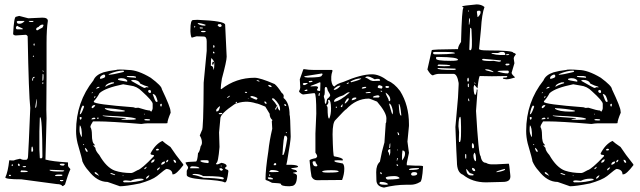

<svg xmlns="http://www.w3.org/2000/svg" viewBox="-20 -805 2879 864"><path d="M51.8 -729.5 66.4 -733.4 107.4 -722.7 170.9 -725.6Q195.3 -725.6 195.3 -710.9Q189.5 -673.8 189.5 -612.3V-459L188.5 -311.5L189.5 -272.5L184.6 -86.9Q217.8 -78.1 285.2 -74.2L286.1 -73.2V-59.6Q286.1 -54.7 296.9 -43.9Q286.1 -20.5 272.5 25.4L263.7 32.2H260.7Q254.9 23.4 236.3 23.4L76.2 2Q3.9 2 3.9 -6.8Q15.6 -30.3 21.5 -83H22.5V-84L32.2 -83H42Q46.9 -85.9 70.3 -90.8Q80.1 -85.9 85 -85.9H96.7Q106.4 -85.9 106.4 -105.5Q108.4 -128.9 116.2 -319.3Q109.4 -377.9 104.5 -641.6Q100.6 -648.4 94.7 -648.4L50.8 -645.5Q39.1 -646.5 39.1 -653.3Q43 -729.5 51.8 -729.5ZM61.5 -710.9 55.7 -709V-707Q55.7 -698.2 65.4 -698.2H68.4Q79.1 -698.2 89.8 -709V-710.9ZM111.3 -710.9 109.4 -708 117.2 -706.1H127L130.9 -709V-710.9ZM142.6 -672.9V-671.9L145.5 -668.9H149.4Q158.2 -674.8 170.9 -680.7Q175.8 -688.5 175.8 -692.4L173.8 -694.3H170.9Q162.1 -694.3 153.3 -683.6Q142.6 -680.7 142.6 -672.9ZM56.6 -688.5 51.8 -683.6V-676.8L55.7 -672.9H75.2H82V-676.8L64.5 -684.6L58.6 -688.5ZM132.8 -609.4 130.9 -606.4V-602.5L132.8 -599.6H134.8L135.7 -602.5V-606.4L134.8 -609.4ZM130.9 -554.7 127.9 -551.8V-549.8H132.8V-554.7ZM173.8 -487.3H170.9V-486.3L174.8 -481.4H175.8V-484.4ZM175.8 -469.7 171.9 -472.7 170.9 -453.1V-441.4H171.9Q175.8 -441.4 175.8 -455.1ZM125 -447.3V-443.4L127 -441.4L128.9 -443.4V-448.2L127.9 -450.2Q127.9 -451.2 135.7 -456.1V-459H131.8Q125 -455.1 125 -447.3ZM174.8 -434.6H170.9V-426.8H171.9L174.8 -428.7ZM138.7 -323.2V-320.3H140.6Q145.5 -320.3 145.5 -360.4Q143.6 -360.4 138.7 -323.2ZM161.1 -277.3 159.2 -275.4 157.2 -213.9V-131.8L159.2 -93.8L160.2 -92.8H167Q170.9 -92.8 170.9 -101.6Q169.9 -277.3 161.1 -277.3ZM121.1 -131.8V-127.9Q121.1 -121.1 125 -121.1L128.9 -127V-133.8Q127 -145.5 125 -145.5Q121.1 -145.5 121.1 -131.8ZM62.5 -68.4 60.5 -65.4Q60.5 -57.6 67.4 -57.6H68.4V-65.4L65.4 -68.4ZM254.9 -68.4 249 -67.4V-65.4Q250 -59.6 265.6 -59.6L270.5 -63.5V-67.4L264.6 -68.4ZM34.2 -65.4 32.2 -62.5V-59.6L36.1 -57.6L38.1 -61.5L37.1 -65.4ZM82 -54.7V-53.7L86.9 -52.7H92.8L96.7 -54.7V-57.6H89.8H88.9Q82 -57.6 82 -54.7ZM258.8 -39.1 203.1 -41V-40Q203.1 -34.2 236.3 -33.2H261.7L268.6 -35.2V-38.1ZM75.2 -38.1 72.3 -33.2 74.2 -30.3H88.9Q104.5 -30.3 104.5 -33.2V-35.2Q93.8 -38.1 77.1 -38.1ZM227.5 -13.7 231.4 -12.7H251Q259.8 -12.7 260.7 -15.6V-18.6L254.9 -19.5H240.2Q227.5 -18.6 227.5 -13.7ZM22.5 -18.6 19.5 -13.7 22.5 -12.7H27.3L30.3 -13.7L26.4 -18.6ZM255.9 4.9H250V8.8L255.9 10.7H258.8L264.6 8.8V4.9H258.8Z M558.6 -490.2Q599.6 -490.2 658.2 -455.1Q708 -418 708 -404.3Q747.1 -322.3 747.1 -305.7L748 -297.9Q733.4 -263.7 733.4 -251L727.5 -250H644.5Q632.8 -250 616.2 -247.1Q475.6 -258.8 418.9 -258.8H398.4Q386.7 -241.2 386.7 -233.4Q393.6 -222.7 393.6 -199.2Q393.6 -162.1 405.3 -155.3L406.2 -150.4V-149.4L400.4 -152.3V-149.4L409.2 -139.6Q409.2 -127 426.8 -107.4Q459 -50.8 497.1 -37.1Q529.3 -26.4 570.3 -26.4Q577.1 -26.4 598.6 -39.1Q616.2 -43 672.9 -102.5V-105.5Q672.9 -107.4 659.2 -109.4L657.2 -114.3Q679.7 -157.2 710.9 -170.9Q719.7 -162.1 747.1 -143.6Q768.6 -110.4 804.7 -65.4V-61.5Q773.4 -20.5 759.8 -20.5H755.9Q755.9 -42 729.5 -44.9Q724.6 -44.9 686.5 -12.7Q664.1 4.9 609.4 20.5Q545.9 33.2 519.5 33.2L463.9 13.7Q417 13.7 377.9 -37.1Q361.3 -54.7 350.6 -79.1Q350.6 -86.9 329.1 -160.2Q322.3 -188.5 322.3 -214.8V-215.8Q322.3 -345.7 400.4 -443.4Q410.2 -467.8 445.3 -479.5Q468.8 -486.3 502 -490.2Q510.7 -494.1 558.6 -490.2ZM468.8 -469.7V-468.8H470.7Q486.3 -468.8 529.3 -479.5Q538.1 -480.5 538.1 -484.4L535.2 -487.3H534.2Q505.9 -487.3 470.7 -471.7ZM429.7 -453.1V-452.1L432.6 -450.2H433.6Q453.1 -455.1 453.1 -460V-465.8L449.2 -469.7H447.3Q429.7 -463.9 429.7 -453.1ZM580.1 -462.9H550.8V-460.9Q550.8 -457 590.8 -455.1H591.8V-459Q591.8 -460.9 580.1 -462.9ZM510.7 -448.2V-447.3Q510.7 -443.4 550.8 -437.5L552.7 -438.5V-442.4Q544.9 -453.1 526.4 -453.1H523.4Q510.7 -452.1 510.7 -448.2ZM570.3 -442.4V-441.4Q626 -409.2 629.9 -409.2H630.9L640.6 -413.1L646.5 -411.1L647.5 -413.1V-414.1Q643.6 -417 630.9 -419.9L611.3 -428.7Q603.5 -445.3 580.1 -445.3H577.1Q570.3 -444.3 570.3 -442.4ZM454.1 -414.1Q463.9 -421.9 493.2 -430.7V-432.6L492.2 -434.6H482.4Q454.1 -426.8 454.1 -414.1ZM402.3 -349.6V-346.7Q402.3 -335.9 580.1 -322.3L589.8 -319.3L602.5 -320.3Q641.6 -307.6 655.3 -307.6Q655.3 -304.7 661.1 -302.7Q667 -311.5 667 -319.3V-337.9Q667 -350.6 618.2 -394.5Q595.7 -417 567.4 -419.9L534.2 -425.8Q453.1 -409.2 427.7 -385.7Q417 -365.2 402.3 -349.6ZM413.1 -408.2V-406.2H415Q427.7 -409.2 427.7 -413.1V-414.1H422.9Q418 -414.1 413.1 -408.2ZM646.5 -394.5Q648.4 -386.7 655.3 -386.7H657.2L659.2 -389.6V-395.5L655.3 -400.4Q646.5 -400.4 646.5 -394.5ZM394.5 -389.6 392.6 -386.7V-385.7H394.5L398.4 -388.7V-389.6ZM670.9 -381.8H667Q677.7 -349.6 682.6 -346.7H686.5L689.5 -348.6Q681.6 -379.9 672.9 -379.9ZM403.3 -364.3Q409.2 -365.2 409.2 -372.1V-373Q403.3 -371.1 403.3 -364.3ZM704.1 -337.9 701.2 -335.9V-329.1L704.1 -325.2Q708 -326.2 708 -332V-335.9L707 -337.9ZM392.6 -324.2V-320.3L394.5 -318.4H396.5Q403.3 -321.3 408.2 -329.1V-332H403.3Q397.5 -332 392.6 -324.2ZM352.5 -330.1Q344.7 -322.3 338.9 -291H340.8Q346.7 -291 358.4 -325.2Q356.4 -330.1 352.5 -330.1ZM452.1 -318.4V-315.4Q470.7 -302.7 519.5 -302.7H528.3L541 -303.7V-307.6Q501 -316.4 452.1 -318.4ZM630.9 -293H627.9V-290H630.9ZM442.4 -285.2V-283.2Q461.9 -278.3 545.9 -273.4V-272.5V-271.5L525.4 -268.6Q525.4 -265.6 550.8 -265.6Q591.8 -265.6 591.8 -269.5Q591.8 -279.3 442.4 -285.2ZM343.8 -278.3H338.9V-272.5Q338.9 -266.6 341.8 -266.6Q346.7 -266.6 347.7 -276.4ZM422.9 -276.4 418 -275.4V-269.5H422.9V-273.4V-275.4ZM391.6 -268.6V-267.6H392.6L409.2 -269.5V-271.5L406.2 -275.4H403.3Q394.5 -275.4 391.6 -268.6ZM628.9 -266.6Q628.9 -262.7 646.5 -262.7L655.3 -263.7V-265.6Q655.3 -269.5 636.7 -269.5Q628.9 -267.6 628.9 -266.6ZM338.9 -241.2V-238.3V-237.3Q337.9 -234.4 337.9 -223.6V-219.7Q337.9 -202.1 347.7 -188.5H348.6Q348.6 -235.4 338.9 -241.2ZM356.4 -156.2H353.5V-154.3L356.4 -152.3H358.4V-154.3ZM363.3 -139.6 362.3 -138.7V-136.7Q366.2 -121.1 374 -121.1V-122.1V-124Q374 -131.8 363.3 -139.6ZM681.6 -130.9 683.6 -127.9H688.5Q694.3 -127.9 695.3 -131.8L691.4 -135.7H690.4Q683.6 -135.7 681.6 -130.9ZM659.2 -74.2 661.1 -73.2H662.1Q672.9 -73.2 675.8 -85.9V-87.9Q665 -87.9 659.2 -74.2ZM727.5 -76.2 728.5 -75.2H731.4Q737.3 -79.1 737.3 -85.9H734.4Q727.5 -82 727.5 -76.2ZM761.7 -85.9H760.7V-84Q763.7 -72.3 769.5 -72.3H770.5L772.5 -74.2V-75.2Q770.5 -85.9 761.7 -85.9ZM705.1 -65.4 708 -63.5Q722.7 -68.4 722.7 -76.2V-78.1H721.7Q708 -78.1 705.1 -65.4ZM628.9 -43.9H630.9Q638.7 -46.9 639.6 -53.7L638.7 -54.7Q628.9 -48.8 628.9 -43.9ZM686.5 -39.1H690.4Q700.2 -47.9 700.2 -51.8H699.2Q686.5 -47.9 686.5 -39.1ZM409.2 -30.3H406.2V-26.4Q408.2 -21.5 422.9 -15.6L426.8 -12.7Q416 -29.3 409.2 -30.3ZM477.5 -26.4H476.6V-25.4Q476.6 -21.5 497.1 -16.6L498 -17.6V-19.5Q485.4 -26.4 477.5 -26.4ZM535.2 -15.6H532.2V-12.7H535.2ZM636.7 -1Q646.5 -1 652.3 -15.6H649.4Q636.7 -8.8 636.7 -1ZM568.4 8.8 547.9 6.8H543.9Q535.2 6.8 534.2 10.7V12.7L538.1 15.6H555.7Q585.9 15.6 627 4.9Q625 -1 615.2 -1H610.4Q586.9 -1 568.4 8.8Z M848.6 -714.8 868.2 -715.8Q993.2 -710.9 993.2 -693.4L1000 -549.8Q1000 -530.3 978.5 -451.2Q973.6 -419.9 973.6 -410.2V-404.3H976.6Q1042 -455.1 1126 -455.1Q1150.4 -455.1 1215.8 -426.8Q1228.5 -417 1248 -386.7Q1254.9 -382.8 1256.8 -374L1255.9 -364.3Q1283.2 -342.8 1283.2 -287.1Q1286.1 -287.1 1288.1 -191.4V-189.5Q1288.1 -171.9 1272.5 -82L1268.6 -63.5H1289.1Q1321.3 -62.5 1321.3 -54.7Q1321.3 -50.8 1290 -47.9Q1290 -43.9 1312.5 -39.1L1316.4 -33.2V-31.2Q1297.9 -28.3 1297.9 -26.4Q1316.4 -22.5 1316.4 -13.7Q1316.4 32.2 1290 32.2L1282.2 33.2Q1244.1 33.2 1244.1 22.5Q1244.1 19.5 1204.1 17.6Q1186.5 7.8 1175.8 4.9L1174.8 1Q1174.8 -42 1187.5 -124Q1192.4 -171.9 1205.1 -225.6L1203.1 -259.8L1206.1 -264.6Q1193.4 -274.4 1193.4 -293Q1181.6 -313.5 1173.8 -325.2Q1139.6 -339.8 1132.8 -339.8Q1083 -356.4 1035.2 -335.9Q971.7 -293 971.7 -272.5L965.8 -209L967.8 -143.6Q961.9 -71.3 953.1 -71.3L952.1 -66.4L956.1 -65.4H960L976.6 -72.3Q1000 -68.4 1000 -56.6L993.2 -50.8V-46.9Q994.1 -43.9 1005.9 -40L1007.8 -35.2Q1002 15.6 993.2 15.6H990.2Q977.5 6.8 885.7 2Q820.3 -3.9 820.3 -17.6V-33.2Q819.3 -37.1 826.2 -47.9V-53.7Q814.5 -70.3 814.5 -73.2Q819.3 -77.1 861.3 -78.1Q868.2 -78.1 871.1 -116.2Q877.9 -120.1 882.8 -146.5Q888.7 -154.3 888.7 -163.1V-164.1Q888.7 -179.7 878.9 -195.3L888.7 -218.8Q895.5 -218.8 896.5 -432.6L910.2 -576.2V-619.1Q910.2 -640.6 896.5 -640.6L864.3 -641.6L843.8 -635.7Q838.9 -635.7 836.9 -662.1V-671.9Q836.9 -714.8 848.6 -714.8ZM846.7 -19.5V-17.6H848.6Q861.3 -17.6 896.5 -4.9Q950.2 -3.9 981.4 2H984.4L987.3 -2V-2.9Q987.3 -12.7 894.5 -12.7Q878.9 -22.5 855.5 -22.5Q846.7 -21.5 846.7 -19.5ZM1251 -107.4H1253.9Q1260.7 -107.4 1272.5 -180.7Q1272.5 -191.4 1265.6 -194.3H1261.7Q1255.9 -194.3 1251 -107.4ZM1221.7 -310.5 1227.5 -326.2Q1231.4 -318.4 1232.4 -314.5Q1236.3 -307.6 1240.2 -307.6V-315.4Q1240.2 -335 1212.9 -361.3L1208 -362.3H1204.1V-358.4Q1217.8 -344.7 1226.6 -329.1L1217.8 -314.5ZM931.6 -543.9Q928.7 -538.1 928.7 -508.8Q940.4 -508.8 940.4 -491.2H941.4Q944.3 -497.1 944.3 -511.7V-524.4H943.4L939.5 -513.7H935.5L934.6 -519.5Q936.5 -527.3 938.5 -527.3L944.3 -525.4Q942.4 -531.2 931.6 -543.9ZM881.8 -81.1Q881.8 -74.2 914.1 -71.3H916L918.9 -73.2V-81.1Q917 -84 911.1 -84H891.6Q881.8 -84 881.8 -81.1ZM1191.4 -31.2H1193.4L1203.1 -30.3L1233.4 -31.2L1234.4 -32.2V-33.2Q1224.6 -40 1203.1 -40Q1194.3 -40 1191.4 -31.2ZM835.9 -50.8V-47.9H842.8H877Q877 -55.7 846.7 -56.6Q836.9 -56.6 835.9 -50.8ZM1114.3 -373 1107.4 -372.1V-367.2Q1128.9 -356.4 1134.8 -356.4L1138.7 -361.3Q1138.7 -367.2 1114.3 -373ZM870.1 -701.2V-698.2Q881.8 -689.5 903.3 -689.5L905.3 -693.4Q884.8 -701.2 870.1 -701.2ZM953.1 -311.5V-303.7H956.1Q965.8 -303.7 968.8 -321.3L969.7 -322.3V-327.1H968.8Q961.9 -323.2 953.1 -311.5ZM962.9 -696.3 959 -691.4Q961.9 -686.5 967.8 -683.6H968.8Q975.6 -683.6 977.5 -688.5V-690.4L973.6 -696.3ZM1196.3 -6.8H1185.5V-3.9Q1186.5 2 1198.2 2H1208V-1Q1208 -3.9 1196.3 -6.8ZM969.7 -47.9 967.8 -46.9V-42L973.6 -37.1H978.5L983.4 -41V-42L976.6 -47.9ZM889.6 -666 884.8 -665V-663.1Q885.7 -660.2 891.6 -660.2H899.4L905.3 -662.1V-665L899.4 -666ZM1211.9 -65.4V-61.5H1219.7L1222.7 -63.5V-68.4L1219.7 -71.3Q1213.9 -71.3 1211.9 -65.4ZM963.9 -293.9 966.8 -291H973.6Q979.5 -291 980.5 -293.9L977.5 -296.9H973.6Q965.8 -296.9 963.9 -293.9ZM1187.5 -422.9V-419.9Q1191.4 -413.1 1202.1 -413.1V-416Q1198.2 -422.9 1187.5 -422.9ZM1169.9 -348.6V-346.7Q1169.9 -337.9 1179.7 -337.9V-338.9Q1178.7 -348.6 1169.9 -348.6ZM941.4 -602.5 939.5 -599.6V-592.8L941.4 -589.8L945.3 -592.8V-598.6ZM881.8 -681.6H878.9V-680.7L879.9 -676.8H892.6V-680.7ZM1002 -364.3H1004.9Q1015.6 -372.1 1015.6 -374H1012.7Q1002.9 -369.1 1002 -364.3ZM1261.7 -336.9 1258.8 -334V-332L1264.6 -328.1H1266.6L1268.6 -330.1L1263.7 -336.9ZM1135.7 -444.3H1134.8V-443.4Q1134.8 -440.4 1147.5 -437.5V-438.5Q1147.5 -443.4 1135.7 -444.3ZM940.4 -573.2 938.5 -570.3V-567.4L941.4 -564.5L945.3 -565.4V-568.4L941.4 -573.2ZM1088.9 -391.6H1082V-389.6L1085 -386.7H1091.8V-388.7ZM1043.9 -346.7 1040 -342.8V-339.8H1043L1046.9 -343.8V-346.7ZM1193.4 -20.5 1190.4 -17.6V-16.6L1193.4 -13.7H1195.3L1196.3 -17.6ZM855.5 -688.5H854.5V-680.7H855.5L858.4 -683.6V-686.5ZM1268.6 -210.9 1265.6 -209 1268.6 -206.1H1270.5V-209ZM977.5 -59.6H973.6V-56.6H977.5ZM1096.7 -362.3 1094.7 -360.4H1098.6V-362.3ZM1228.5 -329.1 1227.5 -327.1Q1225.6 -327.1 1227.5 -329.1L1228.5 -330.1Z M1344.7 -492.2 1346.7 -494.1Q1369.1 -490.2 1393.6 -490.2H1473.6L1476.6 -487.3Q1470.7 -469.7 1470.7 -460V-443.4Q1474.6 -416 1486.3 -416Q1492.2 -426.8 1525.4 -436.5Q1604.5 -470.7 1654.3 -470.7Q1687.5 -470.7 1725.6 -441.4Q1753.9 -430.7 1780.3 -395.5Q1820.3 -332 1820.3 -246.1V-238.3L1813.5 -168L1820.3 -117.2L1810.5 -71.3V-69.3V-61.5L1847.7 -59.6H1864.3Q1880.9 -59.6 1883.8 -56.6Q1879.9 14.6 1869.1 14.6Q1849.6 26.4 1827.1 26.4H1806.6Q1759.8 26.4 1708 39.1Q1673.8 34.2 1673.8 4.9L1672.9 -30.3Q1672.9 -62.5 1689.5 -77.1Q1698.2 -125 1710 -164.1L1715.8 -251Q1718.8 -251 1718.8 -272.5Q1718.8 -298.8 1676.8 -347.7Q1644.5 -361.3 1639.6 -361.3Q1583 -361.3 1538.1 -313.5Q1534.2 -313.5 1490.2 -265.6Q1476.6 -254.9 1476.6 -200.2Q1478.5 -101.6 1483.4 -101.6Q1522.5 -94.7 1522.5 -86.9V-83L1501 -84L1485.4 -83V-79.1Q1485.4 -75.2 1522.5 -69.3Q1529.3 -62.5 1529.3 -46.9V-44.9Q1529.3 -21.5 1519.5 4.9L1406.2 5.9Q1389.6 5.9 1381.8 -10.7Q1377.9 -29.3 1373 -83Q1373 -87.9 1402.3 -93.8L1407.2 -100.6V-101.6Q1407.2 -107.4 1399.4 -118.2V-148.4V-204.1L1403.3 -293.9Q1403.3 -385.7 1395.5 -385.7H1390.6L1344.7 -379.9Q1337.9 -379.9 1326.2 -391.6V-395.5Q1331.1 -403.3 1331.1 -412.1L1329.1 -448.2ZM1429.7 -474.6 1349.6 -461.9V-460Q1349.6 -457 1364.3 -456.1Q1427.7 -456.1 1427.7 -464.8L1431.6 -470.7V-472.7H1429.7ZM1624 -456.1V-455.1Q1630.9 -455.1 1647.5 -443.4L1658.2 -440.4L1689.5 -441.4L1690.4 -443.4V-444.3Q1689.5 -450.2 1679.7 -450.2H1675.8L1666 -448.2Q1644.5 -460.9 1634.8 -460.9Q1626 -460.9 1624 -456.1ZM1557.6 -438.5V-437.5L1559.6 -434.6Q1605.5 -446.3 1605.5 -452.1H1603.5Q1582 -452.1 1557.6 -438.5ZM1369.1 -437.5 1372.1 -434.6H1374Q1386.7 -435.5 1386.7 -440.4L1381.8 -441.4Q1369.1 -441.4 1369.1 -437.5ZM1377.9 -418V-416L1396.5 -417H1399.4Q1409.2 -417 1411.1 -412.1V-409.2Q1406.2 -404.3 1406.2 -399.4Q1411.1 -395.5 1418 -395.5Q1420.9 -395.5 1420.9 -399.4L1421.9 -431.6L1420.9 -434.6H1418Q1412.1 -430.7 1378.9 -418.9ZM1540 -428.7 1541 -427.7V-426.8Q1549.8 -429.7 1549.8 -431.6V-433.6H1547.9Q1540 -431.6 1540 -428.7ZM1342.8 -427.7V-426.8Q1342.8 -423.8 1347.7 -421.9Q1355.5 -421.9 1365.2 -430.7V-431.6H1349.6Q1342.8 -430.7 1342.8 -427.7ZM1679.7 -412.1Q1679.7 -408.2 1697.3 -406.2Q1701.2 -409.2 1701.2 -414.1Q1701.2 -418.9 1685.5 -421.9Q1679.7 -418 1679.7 -412.1ZM1482.4 -404.3V-400.4Q1496.1 -400.4 1511.7 -418V-418.9L1510.7 -419.9H1509.8Q1498 -419.9 1482.4 -404.3ZM1716.8 -418 1713.9 -414.1Q1715.8 -409.2 1721.7 -409.2H1726.6L1731.4 -413.1V-414.1Q1730.5 -418 1721.7 -418ZM1608.4 -408.2V-406.2H1613.3Q1627.9 -408.2 1627.9 -412.1V-414.1H1621.1Q1608.4 -413.1 1608.4 -408.2ZM1448.2 -413.1H1443.4L1441.4 -407.2V-389.6Q1441.4 -377.9 1437.5 -374V-369.1L1441.4 -355.5V-347.7Q1441.4 -339.8 1446.3 -336.9Q1447.3 -336.9 1452.1 -359.4Q1465.8 -370.1 1465.8 -376Q1465.8 -380.9 1455.1 -397.5Q1452.1 -413.1 1448.2 -413.1ZM1350.6 -397.5V-395.5H1360.4L1364.3 -399.4V-400.4L1359.4 -402.3Q1350.6 -399.4 1350.6 -397.5ZM1700.2 -394.5 1694.3 -397.5 1692.4 -395.5V-394.5L1697.3 -391.6H1698.2ZM1625 -387.7 1627 -385.7H1627.9Q1649.4 -385.7 1649.4 -389.6L1641.6 -391.6Q1625 -389.6 1625 -387.7ZM1483.4 -349.6V-346.7Q1508.8 -349.6 1553.7 -388.7V-389.6H1547.9Q1543.9 -389.6 1524.4 -376Q1483.4 -363.3 1483.4 -349.6ZM1716.8 -387.7H1715.8V-384.8Q1715.8 -381.8 1728.5 -357.4Q1728.5 -349.6 1732.4 -349.6L1736.3 -353.5V-357.4Q1736.3 -373 1716.8 -387.7ZM1413.1 -376 1415 -373H1417L1419.9 -385.7H1417Q1414.1 -385.7 1413.1 -376ZM1659.2 -369.1V-366.2H1683.6L1687.5 -369.1V-373L1682.6 -376H1677.7Q1659.2 -373 1659.2 -369.1ZM1562.5 -353.5Q1584 -357.4 1584 -364.3L1581.1 -366.2H1578.1Q1563.5 -366.2 1562.5 -353.5ZM1531.2 -341.8V-339.8H1534.2Q1549.8 -352.5 1549.8 -361.3H1547.9V-363.3Q1540 -363.3 1531.2 -341.8ZM1456.1 -351.6 1458 -345.7Q1458 -337.9 1449.2 -330.1Q1454.1 -325.2 1454.1 -320.3Q1454.1 -271.5 1460.9 -271.5H1461.9Q1469.7 -289.1 1469.7 -317.4Q1468.8 -353.5 1460.9 -355.5H1459Q1456.1 -355.5 1456.1 -351.6ZM1731.4 -338.9V-335.9Q1743.2 -292 1746.1 -290L1748 -296.9V-305.7Q1741.2 -338.9 1731.4 -338.9ZM1775.4 -336.9H1774.4Q1776.4 -285.2 1784.2 -285.2H1786.1Q1781.2 -336.9 1775.4 -336.9ZM1519.5 -335 1513.7 -327.1V-325.2L1514.6 -323.2H1519.5L1522.5 -335ZM1492.2 -325.2 1490.2 -323.2 1492.2 -320.3H1496.1V-323.2L1494.1 -325.2ZM1768.6 -210V-209L1771.5 -197.3H1776.4Q1775.4 -210 1768.6 -210ZM1731.4 -139.6 1732.4 -138.7H1733.4Q1736.3 -138.7 1736.3 -148.4V-160.2Q1732.4 -160.2 1731.4 -139.6ZM1725.6 -124Q1731.4 -117.2 1731.4 -105.5H1733.4L1736.3 -117.2V-133.8Q1725.6 -133.8 1725.6 -124ZM1768.6 -132.8H1766.6V-127.9H1768.6ZM1791 -127.9 1789.1 -108.4V-84H1790Q1802.7 -99.6 1802.7 -113.3V-114.3Q1802.7 -127.9 1791 -127.9ZM1765.6 -83V-81.1H1766.6L1770.5 -91.8V-93.8H1768.6Q1765.6 -93.8 1765.6 -83ZM1388.7 -79.1 1386.7 -75.2V-74.2Q1388.7 -56.6 1399.4 -56.6H1405.3L1408.2 -59.6V-61.5Q1399.4 -72.3 1399.4 -79.1ZM1768.6 -65.4H1764.6V-61.5L1768.6 -57.6L1771.5 -59.6V-61.5ZM1821.3 -43V-40Q1865.2 -40 1865.2 -46.9V-48.8H1851.6Q1821.3 -47.9 1821.3 -43ZM1429.7 -33.2Q1429.7 -28.3 1455.1 -28.3Q1503.9 -28.3 1503.9 -33.2Q1503.9 -39.1 1470.7 -39.1Q1433.6 -39.1 1429.7 -33.2ZM1694.3 -30.3H1691.4V-24.4L1694.3 -21.5H1697.3L1698.2 -24.4V-25.4ZM1830.1 -22.5V-19.5Q1832 -14.6 1838.9 -14.6Q1854.5 -14.6 1857.4 -21.5V-24.4Q1855.5 -30.3 1846.7 -30.3H1841.8Q1832 -30.3 1830.1 -22.5ZM1715.8 -4.9Q1718.8 2.9 1725.6 2.9Q1778.3 2 1778.3 -3.9Q1771.5 -12.7 1753.9 -12.7Q1715.8 -11.7 1715.8 -4.9ZM1691.4 13.7 1687.5 17.6V19.5Q1687.5 26.4 1713.9 26.4H1718.8L1726.6 24.4V23.4Q1716.8 13.7 1695.3 13.7Z M2125 -785.2Q2146.5 -785.2 2160.2 -773.4Q2148.4 -742.2 2144.5 -674.8L2135.7 -585Q2135.7 -578.1 2174.8 -578.1Q2290 -578.1 2290 -567.4Q2294.9 -567.4 2301.8 -561.5Q2292 -548.8 2292 -543V-540L2294.9 -520.5L2282.2 -477.5Q2282.2 -470.7 2296.9 -458V-456.1Q2273.4 -448.2 2258.8 -448.2Q2243.2 -449.2 2243.2 -453.1V-455.1L2252 -456.1H2258.8L2262.7 -460V-461.9L2258.8 -462.9L2193.4 -461.9L2139.6 -462.9Q2134.8 -462.9 2128.9 -408.2H2127.9L2114.3 -423.8L2111.3 -413.1V-407.2Q2112.3 -379.9 2118.2 -377.9Q2122.1 -377.9 2125 -395.5V-402.3H2127.9L2128.9 -399.4L2122.1 -305.7Q2133.8 -103.5 2142.6 -103.5Q2147.5 -72.3 2167 -72.3Q2177.7 -65.4 2193.4 -65.4H2210.9L2269.5 -68.4Q2271.5 -68.4 2276.4 -16.6Q2278.3 -1 2270 6.3Q2261.7 13.7 2242.2 13.7L2167 15.6Q2105.5 15.6 2063.5 -18.6Q2036.1 -28.3 2036.1 -77.1Q2034.2 -103.5 2029.3 -233.4L2041 -366.2L2043.9 -423.8V-431.6Q2037.1 -472.7 2020.5 -472.7H1991.2H1957Q1942.4 -472.7 1927.7 -465.8Q1918 -466.8 1903.3 -492.2L1922.9 -579.1Q1922.9 -583 2041 -584Q2041 -596.7 2054.7 -616.2Q2058.6 -768.6 2065.4 -768.6V-771.5Q2065.4 -773.4 2060.5 -773.4V-776.4Q2060.5 -779.3 2125 -785.2ZM2087.9 -758.8H2086.9V-752.9H2089.8V-756.8ZM2129.9 -756.8 2126 -752.9V-751L2128.9 -728.5H2130.9Q2142.6 -740.2 2142.6 -749V-752.9L2139.6 -756.8ZM2094.7 -720.7 2091.8 -723.6Q2089.8 -713.9 2089.8 -698.2V-694.3H2091.8L2094.7 -710.9ZM2097.7 -679.7H2095.7L2091.8 -583V-582L2094.7 -579.1H2096.7Q2103.5 -579.1 2103.5 -603.5V-626L2101.6 -673.8Q2099.6 -679.7 2097.7 -679.7ZM1928.7 -567.4Q1928.7 -560.5 1937.5 -560.5H1952.1Q1992.2 -560.5 2026.4 -564.5V-566.4Q2026.4 -571.3 1978.5 -571.3H1937.5Q1928.7 -571.3 1928.7 -567.4ZM2233.4 -571.3 2220.7 -566.4H2209H2192.4V-563.5Q2213.9 -557.6 2229.5 -557.6H2252Q2253.9 -557.6 2253.9 -560.5Q2252 -571.3 2243.2 -571.3ZM2260.7 -561.5 2257.8 -559.6V-557.6L2260.7 -556.6Q2270.5 -556.6 2271.5 -560.5V-561.5ZM1944.3 -548.8 1942.4 -546.9V-541Q1942.4 -531.2 2007.8 -531.2Q2041 -531.2 2041 -536.1Q2041 -547.9 1955.1 -548.8ZM2152.3 -540 2149.4 -537.1V-536.1Q2149.4 -531.2 2184.6 -530.3L2201.2 -531.2L2223.6 -527.3H2227.5Q2234.4 -527.3 2234.4 -533.2H2233.4L2159.2 -540ZM2257.8 -518.6 2253.9 -514.6V-513.7L2257.8 -510.7H2262.7Q2271.5 -510.7 2273.4 -516.6L2270.5 -518.6ZM1953.1 -514.6 1949.2 -511.7Q1949.2 -507.8 1954.1 -507.8L1978.5 -506.8L2004.9 -507.8L2005.9 -508.8V-510.7Q1994.1 -514.6 1961.9 -514.6ZM2029.3 -496.1 1949.2 -499V-497.1Q1949.2 -490.2 2023.4 -490.2L2031.2 -492.2V-493.2ZM2168.9 -493.2H2164.1V-490.2Q2165 -488.3 2198.2 -480.5H2200.2V-482.4Q2184.6 -493.2 2168.9 -493.2ZM2218.8 -483.4Q2245.1 -474.6 2265.6 -474.6L2269.5 -478.5V-484.4L2266.6 -487.3H2245.1Q2218.8 -487.3 2218.8 -483.4ZM2083 -448.2V-440.4L2085.9 -437.5Q2089.8 -438.5 2089.8 -444.3V-448.2L2087.9 -455.1H2086.9Q2083 -454.1 2083 -448.2ZM2119.1 -430.7 2114.3 -434.6V-431.6L2118.2 -427.7H2119.1ZM2087.9 -428.7H2085.9L2085 -423.8V-418.9L2085.9 -413.1H2089.8V-421.9V-426.8ZM2089.8 -361.3H2086.9V-353.5L2089.8 -349.6H2091.8V-353.5ZM2043 -237.3 2045.9 -210 2044.9 -175.8 2045.9 -166H2048.8Q2054.7 -166 2054.7 -211.9V-234.4Q2054.7 -279.3 2050.8 -279.3Q2043.9 -279.3 2043 -237.3ZM2106.4 -160.2H2104.5L2103.5 -153.3V-145.5Q2103.5 -138.7 2107.4 -137.7H2109.4Q2113.3 -138.7 2113.3 -144.5Q2112.3 -160.2 2106.4 -160.2ZM2114.3 -118.2 2110.4 -107.4Q2110.4 -85 2120.1 -79.1L2122.1 -83V-91.8Q2121.1 -116.2 2114.3 -118.2ZM2076.2 -111.3H2073.2V-96.7L2075.2 -90.8H2076.2L2078.1 -92.8V-109.4ZM2104.5 -49.8V-48.8V-43Q2105.5 -39.1 2111.3 -35.2H2118.2V-37.1Q2118.2 -47.9 2104.5 -49.8ZM2212.9 -30.3H2216.8Q2252.9 -36.1 2252.9 -43L2251 -44.9Q2212.9 -35.2 2212.9 -30.3ZM2080.1 -43.9H2078.1V-40Q2081.1 -15.6 2099.6 -15.6H2109.4L2111.3 -18.6V-19.5Q2111.3 -21.5 2093.8 -26.4Z M2584 -490.2Q2625 -490.2 2683.6 -455.1Q2733.4 -418 2733.4 -404.3Q2772.5 -322.3 2772.5 -305.7L2773.4 -297.9Q2758.8 -263.7 2758.8 -251L2752.9 -250H2669.9Q2658.2 -250 2641.6 -247.1Q2501 -258.8 2444.3 -258.8H2423.8Q2412.1 -241.2 2412.1 -233.4Q2418.9 -222.7 2418.9 -199.2Q2418.9 -162.1 2430.7 -155.3L2431.6 -150.4V-149.4L2425.8 -152.3V-149.4L2434.6 -139.6Q2434.6 -127 2452.1 -107.4Q2484.4 -50.8 2522.5 -37.1Q2554.7 -26.4 2595.7 -26.4Q2602.5 -26.4 2624 -39.1Q2641.6 -43 2698.2 -102.5V-105.5Q2698.2 -107.4 2684.6 -109.4L2682.6 -114.3Q2705.1 -157.2 2736.3 -170.9Q2745.1 -162.1 2772.5 -143.6Q2793.9 -110.4 2830.1 -65.4V-61.5Q2798.8 -20.5 2785.2 -20.5H2781.2Q2781.2 -42 2754.9 -44.9Q2750 -44.9 2711.9 -12.7Q2689.5 4.9 2634.8 20.5Q2571.3 33.2 2544.9 33.2L2489.3 13.7Q2442.4 13.7 2403.3 -37.1Q2386.7 -54.7 2376 -79.1Q2376 -86.9 2354.5 -160.2Q2347.7 -188.5 2347.7 -214.8V-215.8Q2347.7 -345.7 2425.8 -443.4Q2435.5 -467.8 2470.7 -479.5Q2494.1 -486.3 2527.3 -490.2Q2536.1 -494.1 2584 -490.2ZM2494.1 -469.7V-468.8H2496.1Q2511.7 -468.8 2554.7 -479.5Q2563.5 -480.5 2563.5 -484.4L2560.5 -487.3H2559.6Q2531.2 -487.3 2496.1 -471.7ZM2455.1 -453.1V-452.1L2458 -450.2H2459Q2478.5 -455.1 2478.5 -460V-465.8L2474.6 -469.7H2472.7Q2455.1 -463.9 2455.1 -453.1ZM2605.5 -462.9H2576.2V-460.9Q2576.2 -457 2616.2 -455.1H2617.2V-459Q2617.2 -460.9 2605.5 -462.9ZM2536.1 -448.2V-447.3Q2536.1 -443.4 2576.2 -437.5L2578.1 -438.5V-442.4Q2570.3 -453.1 2551.8 -453.1H2548.8Q2536.1 -452.1 2536.1 -448.2ZM2595.7 -442.4V-441.4Q2651.4 -409.2 2655.3 -409.2H2656.2L2666 -413.1L2671.9 -411.1L2672.9 -413.1V-414.1Q2668.9 -417 2656.2 -419.9L2636.7 -428.7Q2628.9 -445.3 2605.5 -445.3H2602.5Q2595.7 -444.3 2595.7 -442.4ZM2479.5 -414.1Q2489.3 -421.9 2518.6 -430.7V-432.6L2517.6 -434.6H2507.8Q2479.5 -426.8 2479.5 -414.1ZM2427.7 -349.6V-346.7Q2427.7 -335.9 2605.5 -322.3L2615.2 -319.3L2627.9 -320.3Q2667 -307.6 2680.7 -307.6Q2680.7 -304.7 2686.5 -302.7Q2692.4 -311.5 2692.4 -319.3V-337.9Q2692.4 -350.6 2643.6 -394.5Q2621.1 -417 2592.8 -419.9L2559.6 -425.8Q2478.5 -409.2 2453.1 -385.7Q2442.4 -365.2 2427.7 -349.6ZM2438.5 -408.2V-406.2H2440.4Q2453.1 -409.2 2453.1 -413.1V-414.1H2448.2Q2443.4 -414.1 2438.5 -408.2ZM2671.9 -394.5Q2673.8 -386.7 2680.7 -386.7H2682.6L2684.6 -389.6V-395.5L2680.7 -400.4Q2671.9 -400.4 2671.9 -394.5ZM2419.9 -389.6 2418 -386.7V-385.7H2419.9L2423.8 -388.7V-389.6ZM2696.3 -381.8H2692.4Q2703.1 -349.6 2708 -346.7H2711.9L2714.8 -348.6Q2707 -379.9 2698.2 -379.9ZM2428.7 -364.3Q2434.6 -365.2 2434.6 -372.1V-373Q2428.7 -371.1 2428.7 -364.3ZM2729.5 -337.9 2726.6 -335.9V-329.1L2729.5 -325.2Q2733.4 -326.2 2733.4 -332V-335.9L2732.4 -337.9ZM2418 -324.2V-320.3L2419.9 -318.4H2421.9Q2428.7 -321.3 2433.6 -329.1V-332H2428.7Q2422.9 -332 2418 -324.2ZM2377.9 -330.1Q2370.1 -322.3 2364.3 -291H2366.2Q2372.1 -291 2383.8 -325.2Q2381.8 -330.1 2377.9 -330.1ZM2477.5 -318.4V-315.4Q2496.1 -302.7 2544.9 -302.7H2553.7L2566.4 -303.7V-307.6Q2526.4 -316.4 2477.5 -318.4ZM2656.2 -293H2653.3V-290H2656.2ZM2467.8 -285.2V-283.2Q2487.3 -278.3 2571.3 -273.4V-272.5V-271.5L2550.8 -268.6Q2550.8 -265.6 2576.2 -265.6Q2617.2 -265.6 2617.2 -269.5Q2617.2 -279.3 2467.8 -285.2ZM2369.1 -278.3H2364.3V-272.5Q2364.3 -266.6 2367.2 -266.6Q2372.1 -266.6 2373 -276.4ZM2448.2 -276.4 2443.4 -275.4V-269.5H2448.2V-273.4V-275.4ZM2417 -268.6V-267.6H2418L2434.6 -269.5V-271.5L2431.6 -275.4H2428.7Q2419.9 -275.4 2417 -268.6ZM2654.3 -266.6Q2654.3 -262.7 2671.9 -262.7L2680.7 -263.7V-265.6Q2680.7 -269.5 2662.1 -269.5Q2654.3 -267.6 2654.3 -266.6ZM2364.3 -241.2V-238.3V-237.3Q2363.3 -234.4 2363.3 -223.6V-219.7Q2363.3 -202.1 2373 -188.5H2374Q2374 -235.4 2364.3 -241.2ZM2381.8 -156.2H2378.9V-154.3L2381.8 -152.3H2383.8V-154.3ZM2388.7 -139.6 2387.7 -138.7V-136.7Q2391.6 -121.1 2399.4 -121.1V-122.1V-124Q2399.4 -131.8 2388.7 -139.6ZM2707 -130.9 2709 -127.9H2713.9Q2719.7 -127.9 2720.7 -131.8L2716.8 -135.7H2715.8Q2709 -135.7 2707 -130.9ZM2684.6 -74.2 2686.5 -73.2H2687.5Q2698.2 -73.2 2701.2 -85.9V-87.9Q2690.4 -87.9 2684.6 -74.2ZM2752.9 -76.2 2753.9 -75.2H2756.8Q2762.7 -79.1 2762.7 -85.9H2759.8Q2752.9 -82 2752.9 -76.2ZM2787.1 -85.9H2786.1V-84Q2789.1 -72.3 2794.9 -72.3H2795.9L2797.9 -74.2V-75.2Q2795.9 -85.9 2787.1 -85.9ZM2730.5 -65.4 2733.4 -63.5Q2748 -68.4 2748 -76.2V-78.1H2747.1Q2733.4 -78.1 2730.5 -65.4ZM2654.3 -43.9H2656.2Q2664.1 -46.9 2665 -53.7L2664.1 -54.7Q2654.3 -48.8 2654.3 -43.9ZM2711.9 -39.1H2715.8Q2725.6 -47.9 2725.6 -51.8H2724.6Q2711.9 -47.9 2711.9 -39.1ZM2434.6 -30.3H2431.6V-26.4Q2433.6 -21.5 2448.2 -15.6L2452.1 -12.7Q2441.4 -29.3 2434.6 -30.3ZM2502.9 -26.4H2502V-25.4Q2502 -21.5 2522.5 -16.6L2523.4 -17.6V-19.5Q2510.7 -26.4 2502.9 -26.4ZM2560.5 -15.6H2557.6V-12.7H2560.5ZM2662.1 -1Q2671.9 -1 2677.7 -15.6H2674.8Q2662.1 -8.8 2662.1 -1ZM2593.8 8.8 2573.2 6.8H2569.3Q2560.5 6.8 2559.6 10.7V12.7L2563.5 15.6H2581.1Q2611.3 15.6 2652.3 4.9Q2650.4 -1 2640.6 -1H2635.7Q2612.3 -1 2593.8 8.8Z"/></svg>

Font: Love Ya Like A Sister
Style: Regular
Weight: 400
Designer: Kimberly Geswein
Foundry: Kimberly Geswein
Version: Version 1.002 2007